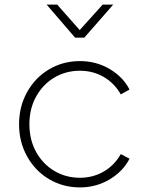

<svg xmlns="http://www.w3.org/2000/svg" viewBox="-20 -804 647 836"><path d="M63 -263Q63 -340 98 -403Q133 -466 193.5 -502Q254 -538 328 -538Q399 -538 457.5 -503.5Q516 -469 544 -414L506 -393Q478 -442 431.5 -469Q385 -496 328 -496Q267 -496 217 -466.5Q167 -437 137.5 -384Q108 -331 108 -263Q108 -195 137.5 -142Q167 -89 217 -59.5Q267 -30 328 -30Q385 -30 431.5 -57Q478 -84 506 -133L544 -113Q516 -58 457.5 -23Q399 12 328 12Q254 12 193.5 -24Q133 -60 98 -123Q63 -186 63 -263ZM183 -784H229L327 -673L427 -784H473L347 -640H307Z"/></svg>

Font: Eudoxus Sans ExtraLight
Style: Regular
Weight: 200
Designer: Stijn de Vries
Foundry: tokotype
Version: Version 2.005